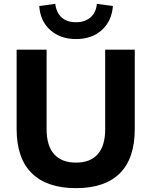

<svg xmlns="http://www.w3.org/2000/svg" viewBox="-20 -962 783 993"><path d="M373 11Q223 11 144.5 -66Q66 -143 66 -295V-705H221V-294Q221 -208 260 -164.5Q299 -121 373 -121Q447 -121 485.5 -164.5Q524 -208 524 -294V-705H677V-295Q677 -143 600 -66Q523 11 373 11ZM373 -760Q292 -760 240 -806.5Q188 -853 183 -931L266 -942Q271 -897 298.5 -872Q326 -847 373 -847Q419 -847 448 -872Q477 -897 481 -942L564 -931Q558 -853 506.5 -806.5Q455 -760 373 -760Z"/></svg>

Font: Nunito Sans 12pt ExtraLight 12pt ExtraBold
Style: Regular
Weight: 800
Version: Version 3.101;gftools[0.9.27]